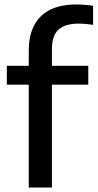

<svg xmlns="http://www.w3.org/2000/svg" viewBox="-20 -838 436 858"><path d="M108.5 0V-459.5H10.5V-544H108.5V-612.5Q108.5 -712 162.2 -765Q216 -818 320.5 -818Q359 -818 396 -812V-727Q362.5 -732.5 333 -732.5Q271 -732.5 241.5 -705.8Q212 -679 212 -617.5V-544H374.5V-459.5H212V0Z"/></svg>

Font: Encode Sans Md
Style: Regular
Weight: 500
Designer: Multiple Designers
Foundry: Impallari Type
Version: Version 3.002; ttfautohint (v1.8.3) -l 8 -r 50 -G 200 -x 14 